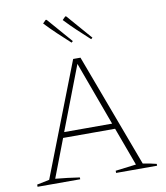

<svg xmlns="http://www.w3.org/2000/svg" viewBox="-94 -955 894 1033"><g transform="rotate(-10 353.0 -438.5)"><path d="M606 -25Q645 -19 680 -10V0H456V-12L569 -26L492 -235H208L128 -26Q162 -23 194.5 -19Q227 -15 260 -10V0H27V-12L95 -26L335 -644H375ZM219 -265H481L353 -614ZM342 -732Q308 -763 274.5 -794.5Q241 -826 209 -860L226 -877L231 -876L350 -739ZM449 -732Q415 -763 381.5 -794.5Q348 -826 316 -860L333 -877L338 -876L457 -739Z"/></g></svg>

Font: Piazzolla SC Thin
Style: Regular
Weight: 100
Designer: Juan Pablo del Peral
Foundry: Huerta Tipografica
Version: Version 1.330